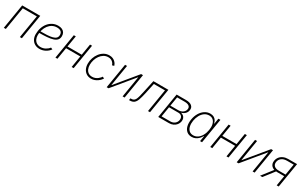

<svg xmlns="http://www.w3.org/2000/svg" viewBox="249 -2106 5746 3668"><g transform="rotate(30 3122.5 -271.5)"><path d="M534.2 -545.9 443.8 0H399.4L482.9 -503.9H172.9L89.8 0H45.4L135.7 -545.9Z M833 9.3Q773.4 9.3 728.3 -17.3Q683.1 -43.9 658.2 -91.6Q633.3 -139.2 633.3 -202.1Q633.3 -277.8 655.3 -342.3Q677.2 -406.7 717.3 -454.6Q757.3 -502.4 811.3 -528.8Q865.2 -555.2 928.7 -555.2Q979 -555.2 1014.4 -538.8Q1049.8 -522.5 1068.6 -491.5Q1087.4 -460.4 1087.4 -417Q1087.4 -364.7 1059.8 -332.5Q1032.2 -300.3 978.5 -283Q924.8 -265.6 846.4 -259.5Q768.1 -253.4 666.5 -253.4L670.4 -290.5Q760.7 -290.5 830.3 -294.4Q899.9 -298.3 947 -310.8Q994.1 -323.2 1018.6 -348.6Q1043 -374 1043 -417Q1043 -464.4 1012.7 -489.3Q982.4 -514.2 925.8 -514.2Q867.7 -514.2 821.5 -489Q775.4 -463.9 742.9 -420.2Q710.4 -376.5 693.4 -320.6Q676.3 -264.6 676.3 -202.6Q676.3 -152.3 695.1 -113.8Q713.9 -75.2 749.5 -53.5Q785.2 -31.7 835 -31.7Q889.6 -31.7 937.7 -57.4Q985.8 -83 1016.1 -124L1055.2 -106.9Q1020 -54.7 960.2 -22.7Q900.4 9.3 833 9.3Z M1605.5 -298.8 1598.6 -256.8H1258.3L1265.6 -298.8ZM1318.4 -545.9 1228 0H1184.1L1274.4 -545.9ZM1676.8 -545.9 1586.4 0H1542L1632.3 -545.9Z M1971.7 9.3Q1912.1 9.3 1868.4 -18.8Q1824.7 -46.9 1800.5 -96.7Q1776.4 -146.5 1776.4 -211.9Q1776.4 -275.4 1796.9 -336.2Q1817.4 -397 1855 -446Q1892.6 -495.1 1944.3 -524.2Q1996.1 -553.2 2059.1 -553.2Q2103 -553.2 2135.3 -539.1Q2167.5 -524.9 2188.7 -503.7Q2210 -482.4 2221.7 -460.9Q2233.4 -439.5 2236.3 -425.3L2193.8 -412.6Q2192.4 -422.4 2183.8 -438.7Q2175.3 -455.1 2159.4 -471.9Q2143.6 -488.8 2118.7 -500.5Q2093.8 -512.2 2058.1 -512.2Q2003.4 -512.2 1959.5 -485.6Q1915.5 -459 1884.5 -415Q1853.5 -371.1 1837.2 -317.6Q1820.8 -264.2 1820.8 -210Q1820.8 -157.2 1838.4 -116.9Q1856 -76.7 1889.9 -54.4Q1923.8 -32.2 1972.2 -32.2Q2008.8 -32.2 2039.3 -44.4Q2069.8 -56.6 2092.8 -74.7Q2115.7 -92.8 2130.1 -109.9Q2144.5 -127 2149.4 -136.7L2188.5 -118.7Q2181.2 -104 2162.6 -82.8Q2144 -61.5 2116 -40.5Q2087.9 -19.5 2051.5 -5.1Q2015.1 9.3 1971.7 9.3Z M2710 0H2665.5L2742.2 -463.9H2738.8L2356 0H2314.5L2404.8 -545.9H2448.7L2372.1 -81.1H2376L2759.3 -545.9H2800.3Z M2807.1 0 2814 -42H2828.1Q2860.4 -42 2881.3 -53Q2902.3 -64 2917 -90.3Q2931.6 -116.7 2944.1 -162.1Q2956.5 -207.5 2971.2 -275.9L3029.8 -545.9H3360.8L3270.5 0H3226.1L3309.6 -503.9H3064.5L3013.2 -265.1Q2993.2 -173.8 2972.4 -115Q2951.7 -56.2 2917.7 -28.1Q2883.8 0 2824.7 0Z M3451.7 0 3542 -545.9H3749Q3835.4 -545.9 3878.2 -510Q3920.9 -474.1 3910.6 -412.1Q3902.8 -364.7 3869.9 -332.5Q3836.9 -300.3 3788.1 -287.6Q3820.3 -281.2 3843.3 -262.7Q3866.2 -244.1 3876.5 -215.6Q3886.7 -187 3880.9 -149.4Q3873.5 -105.5 3846.7 -71.8Q3819.8 -38.1 3778.8 -19Q3737.8 0 3687 0ZM3501.5 -41.5H3694.3Q3749 -41.5 3788.3 -71.8Q3827.6 -102.1 3836.4 -152.8Q3844.2 -201.2 3819.1 -232.2Q3793.9 -263.2 3745.1 -263.2H3538.1ZM3544.4 -302.7H3715.8Q3775.4 -302.7 3816.7 -332Q3857.9 -361.3 3865.7 -409.7Q3873 -455.1 3840.6 -479.7Q3808.1 -504.4 3742.2 -504.4H3577.6Z M4191.4 11.7Q4126 11.7 4083 -24.7Q4040 -61 4023.7 -125Q4007.3 -189 4020.5 -271.5Q4034.2 -354 4072 -417.5Q4109.9 -481 4165 -517.1Q4220.2 -553.2 4285.6 -553.2Q4332 -553.2 4363.8 -535.6Q4395.5 -518.1 4414.1 -488.5Q4432.6 -459 4439.5 -423.8H4443.8L4463.9 -545.9H4508.3L4418 0H4374.5L4394 -119.1H4388.7Q4370.1 -84 4341.6 -54.2Q4313 -24.4 4275.4 -6.3Q4237.8 11.7 4191.4 11.7ZM4203.1 -29.3Q4258.3 -29.3 4303 -61Q4347.7 -92.8 4377.7 -147.7Q4407.7 -202.6 4418.9 -272Q4430.7 -341.3 4418.5 -395.5Q4406.2 -449.7 4372.1 -481Q4337.9 -512.2 4282.7 -512.2Q4227.1 -512.2 4181.9 -480.5Q4136.7 -448.7 4106.7 -394.3Q4076.7 -339.8 4065.4 -272Q4054.2 -203.6 4066.2 -148.7Q4078.1 -93.8 4112.8 -61.5Q4147.5 -29.3 4203.1 -29.3Z M5020.5 -298.8 5013.7 -256.8H4673.3L4680.7 -298.8ZM4733.4 -545.9 4643.1 0H4599.1L4689.5 -545.9ZM5091.8 -545.9 5001.5 0H4957L5047.4 -545.9Z M5578.1 0H5533.7L5610.4 -463.9H5606.9L5224.1 0H5182.6L5272.9 -545.9H5316.9L5240.2 -81.1H5244.1L5627.4 -545.9H5668.5Z M6109.4 0H6064.9L6148.4 -505.4H6000.5Q5930.7 -505.4 5886 -472.4Q5841.3 -439.5 5832 -383.3Q5822.8 -327.6 5856.7 -295.2Q5890.6 -262.7 5960 -262.7H6127.9L6121.6 -223.1H5951.2Q5862.8 -223.1 5819.3 -267.3Q5775.9 -311.5 5787.6 -383.3Q5795.9 -431.6 5824.7 -468.3Q5853.5 -504.9 5899.4 -525.4Q5945.3 -545.9 6004.9 -545.9H6199.7ZM5748 0H5697.3L5890.1 -247.6H5939.9Z"/></g></svg>

Font: Inter ExtraLight
Style: Italic
Weight: 250
Italic angle: -9.3988°
Designer: Rasmus Andersson
Foundry: rsms
Version: Version 4.001;git-66647c0bb